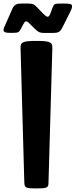

<svg xmlns="http://www.w3.org/2000/svg" viewBox="-54 -1054 423 1074"><path d="M61 -784.7Q60.5 -797.4 63.5 -805.2Q66.4 -813 75.9 -817.4Q85.4 -821.8 103 -823.5Q120.6 -825.2 149.9 -825.2Q178.7 -825.2 196.3 -823.5Q213.9 -821.8 223.4 -817.4Q232.9 -813 236.1 -805.2Q239.3 -797.4 238.8 -784.7L217.3 -33.2Q217.3 -22 215.1 -15.4Q212.9 -8.8 205.8 -5.4Q198.7 -2 185.5 -1Q172.4 0 149.9 0Q127.4 0 114 -1Q100.6 -2 93.8 -5.4Q86.9 -8.8 84.7 -15.4Q82.5 -22 82 -33.2ZM198.2 -869.6Q187.5 -869.6 180.2 -870.4Q172.9 -871.1 166.5 -873.8Q160.2 -876.5 153.6 -881.6Q147 -886.7 138.2 -895.5L110.4 -922.9Q102.1 -931.2 98.6 -932.9Q95.2 -934.6 92.3 -934.6Q86.9 -934.6 83.5 -929.9Q80.1 -925.3 73.7 -913.6L61.5 -890.1Q57.6 -882.8 54 -878.7Q50.3 -874.5 44.4 -872.8Q38.6 -871.1 29.3 -870.6Q20 -870.1 4.9 -870.1Q-17.1 -870.1 -25.6 -873.5Q-34.2 -877 -34.2 -886.2Q-34.2 -893.1 -31 -900.6Q-27.8 -908.2 -22.5 -919.4L15.6 -1005.9Q20 -1016.1 25.9 -1021.7Q31.7 -1027.3 38.8 -1030.3Q45.9 -1033.2 54.7 -1033.7Q63.5 -1034.2 73.7 -1034.2H102.1Q113.3 -1034.2 120.8 -1033Q128.4 -1031.7 133.8 -1029.1Q139.2 -1026.4 143.8 -1022.2Q148.4 -1018.1 153.8 -1012.7L185.1 -980Q194.3 -970.7 200.7 -965.6Q207 -960.4 212.4 -960.4Q217.3 -960.4 220.9 -965.1Q224.6 -969.7 229.5 -982.4L240.2 -1012.2Q243.2 -1020 246.3 -1024.7Q249.5 -1029.3 255.1 -1031.2Q260.7 -1033.2 270.3 -1033.7Q279.8 -1034.2 295.4 -1034.2Q324.7 -1034.2 336.9 -1032Q349.1 -1029.8 349.1 -1019Q349.1 -1011.7 345.7 -1002.7Q342.3 -993.7 335.4 -980.5L293.9 -898.4Q289.6 -889.6 284.9 -884Q280.3 -878.4 274.2 -875.2Q268.1 -872.1 260 -870.8Q252 -869.6 240.7 -869.6H198.2Z"/></svg>

Font: Denk One
Style: Regular
Weight: 400
Designer: Irina Smirnova
Foundry: Irina Smirnova
Version: Version 1.002